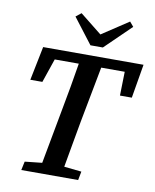

<svg xmlns="http://www.w3.org/2000/svg" viewBox="-95 -950 823 1021"><g transform="rotate(10 317.0 -439.0)"><path d="M55 -481 92 -664H634L603 -481H539L542 -610H415L358 -310Q347 -247 335.5 -184Q324 -121 313 -57L407 -47L398 0H91L101 -47L194 -57L249 -354Q261 -418 272.5 -482Q284 -546 294 -610H164L120 -481ZM262 -877 380 -783 524 -878 545 -853 405 -717H338L233 -854Z"/></g></svg>

Font: Source Serif 4 Semibold
Style: Italic
Weight: 600
Italic angle: -12°
Designer: Frank Grießhammer
Foundry: Adobe
Version: Version 4.005;hotconv 1.1.0;makeotfexe 2.6.0